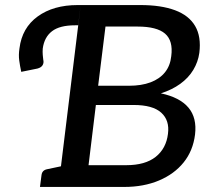

<svg xmlns="http://www.w3.org/2000/svg" viewBox="-20 -739 826 759"><path d="M211 0 299 -719H535Q617 -719 672 -698.5Q727 -678 751.5 -636Q776 -594 768 -530Q763 -494 744 -462.5Q725 -431 692.5 -407.5Q660 -384 616 -370Q691 -354 725 -313.5Q759 -273 751 -207Q743 -143 706 -97Q669 -51 608.5 -25.5Q548 0 471 0ZM330 -86H479Q554 -86 595.5 -119Q637 -152 644 -210Q651 -263 617.5 -293.5Q584 -324 508 -324H359ZM368 -400H490Q539 -400 575 -413.5Q611 -427 632 -453Q653 -479 657 -517Q665 -578 632.5 -606Q600 -634 524 -634H397ZM138 0 144 -46Q145 -56 150.5 -62Q156 -68 166 -70L237 -85L239 0ZM64 -455Q59 -478 56 -500Q53 -522 57 -548Q67 -629 129 -674Q191 -719 287 -719H299L289 -639H277Q216 -639 185.5 -615.5Q155 -592 149 -547Q148 -534 149 -522Q150 -510 151 -503Q154 -491 148.5 -481.5Q143 -472 128 -468Z"/></svg>

Font: Aleo Medium
Style: Italic
Weight: 500
Italic angle: -7°
Designer: Alessio Laiso
Foundry: Alessio Laiso
Version: Version 2.001;gftools[0.9.29]